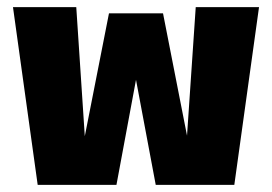

<svg xmlns="http://www.w3.org/2000/svg" viewBox="-20 -520 765 540"><path d="M86 0 16.5 -500H194.5L218.5 -137L286.5 -482.5H438.5L506 -138.5L530.5 -500H708.5L639 0H418L362.5 -295.5L307.5 0Z"/></svg>

Font: Trispace SemiCondensed ExtraBold
Style: Regular
Weight: 800
Width: 4
Designer: Tyler Finck
Foundry: Etcetera Type Company
Version: Version 1.210; ttfautohint (v1.8.3)